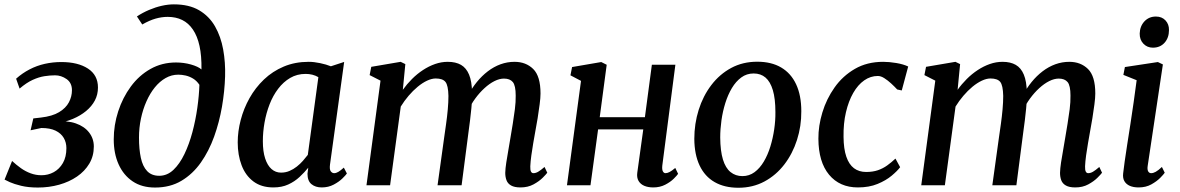

<svg xmlns="http://www.w3.org/2000/svg" viewBox="-20 -851 5421 882"><path d="M154 10.5Q110 10.5 77.2 2.5Q44.5 -5.5 25.2 -14.2Q6 -23 1 -26L35.5 -111.5Q55 -93.5 76 -78.5Q97 -63.5 120.8 -54.8Q144.5 -46 170.5 -46Q201 -46 227 -60.2Q253 -74.5 269 -102.2Q285 -130 285 -170.5Q285 -196.5 272.8 -217.5Q260.5 -238.5 235.2 -250.8Q210 -263 170 -263L120.5 -252.5L133 -307L168 -311Q220.5 -317 251.5 -335.8Q282.5 -354.5 296.5 -381Q310.5 -407.5 310.5 -436.5Q310.5 -470.5 285.8 -487.8Q261 -505 233 -505Q210 -505 184.2 -501Q158.5 -497 130 -484Q101.5 -471 70 -444L54 -489.5Q82.5 -515 115.8 -532.2Q149 -549.5 186 -557.8Q223 -566 261.5 -566Q338 -566 384 -536Q430 -506 430 -449Q430 -416.5 415.8 -389.5Q401.5 -362.5 375.5 -341Q349.5 -319.5 315 -305Q280.5 -290.5 240.5 -284L235 -292Q288.5 -298 328 -284.2Q367.5 -270.5 389.2 -242.5Q411 -214.5 411 -178Q411 -134 390.2 -99.2Q369.5 -64.5 333.8 -40Q298 -15.5 251.8 -2.5Q205.5 10.5 154 10.5Z M692 10.5Q631.5 10.5 589.5 -17.8Q547.5 -46 525 -95.8Q502.5 -145.5 502.5 -210.5Q502.5 -276.5 523 -339.5Q543.5 -402.5 581 -453.5Q618.5 -504.5 671.2 -534.2Q724 -564 788.5 -564Q824 -564 857 -554.8Q890 -545.5 905.5 -532Q906.5 -594.5 896.5 -640Q886.5 -685.5 866.2 -715.2Q846 -745 817 -759.2Q788 -773.5 750.5 -773.5Q723 -773.5 694.8 -765.5Q666.5 -757.5 633.5 -738.5L609 -775.5Q635.5 -793 665 -805.5Q694.5 -818 723.5 -824.5Q752.5 -831 778.5 -831Q848.5 -831 894.8 -803.8Q941 -776.5 967.8 -729.8Q994.5 -683 1005.2 -623.8Q1016 -564.5 1014 -500Q1012 -432.5 999.8 -361.2Q987.5 -290 963.8 -223.8Q940 -157.5 902.8 -104.5Q865.5 -51.5 813.5 -20.5Q761.5 10.5 692 10.5ZM711.5 -43.5Q748 -43.5 776.8 -70.8Q805.5 -98 827.2 -143.2Q849 -188.5 863.8 -243.8Q878.5 -299 886.5 -355.8Q894.5 -412.5 896 -461.5Q883.5 -480 867 -490Q850.5 -500 833 -504Q815.5 -508 799 -508Q768 -508 740.8 -492.5Q713.5 -477 691.2 -449.5Q669 -422 652.8 -385.5Q636.5 -349 627.5 -306.5Q618.5 -264 618.5 -219Q618.5 -165.5 627 -126Q635.5 -86.5 656 -65Q676.5 -43.5 711.5 -43.5Z M1496 -95.5Q1493 -72.5 1499.5 -64Q1506 -55.5 1515 -55.5Q1524 -55.5 1534.2 -61.5Q1544.5 -67.5 1559.5 -81L1573.5 -54Q1569 -47 1553.2 -31.5Q1537.5 -16 1513 -3Q1488.5 10 1458 10Q1429 10 1410.8 -5Q1392.5 -20 1392.5 -53L1396 -80.5Q1378.5 -59 1356 -38Q1333.5 -17 1304 -3.5Q1274.5 10 1236 10Q1180.5 10 1144 -17.5Q1107.5 -45 1089.8 -92Q1072 -139 1072 -197Q1072 -247.5 1085.8 -300Q1099.5 -352.5 1126.2 -400.2Q1153 -448 1192.5 -485.8Q1232 -523.5 1283.5 -545.2Q1335 -567 1398 -567Q1422 -567 1450.5 -561Q1479 -555 1500 -546.5L1561 -566.5ZM1442.5 -496.5Q1430 -504 1415 -507.8Q1400 -511.5 1384 -511.5Q1344.5 -511.5 1313 -493Q1281.5 -474.5 1257.8 -443.2Q1234 -412 1218.5 -372Q1203 -332 1195.2 -288.2Q1187.5 -244.5 1187.5 -202Q1187.5 -155.5 1198 -123.2Q1208.5 -91 1227.2 -74.5Q1246 -58 1271 -58Q1292 -58 1310 -65.8Q1328 -73.5 1343.5 -85.8Q1359 -98 1371.5 -112.2Q1384 -126.5 1394 -139.5Z M1842 -556.5 1830.5 -438.5Q1849 -464.5 1872.5 -488Q1896 -511.5 1923 -529.2Q1950 -547 1978.8 -557Q2007.5 -567 2037 -567Q2073.5 -567 2097.8 -553Q2122 -539 2134.8 -508.2Q2147.5 -477.5 2148.5 -427.5Q2148.5 -422 2148.5 -415.8Q2148.5 -409.5 2148 -403.2Q2147.5 -397 2147 -390L2130 -412.5Q2147.5 -446 2170.5 -474.2Q2193.5 -502.5 2221 -523.5Q2248.5 -544.5 2279.5 -555.8Q2310.5 -567 2343.5 -567Q2396 -567 2429.5 -534Q2463 -501 2463 -421.5Q2463 -402 2459 -371.5Q2455 -341 2449.8 -308Q2444.5 -275 2439 -247Q2434.5 -221.5 2429.5 -193Q2424.5 -164.5 2420.8 -136.8Q2417 -109 2416 -87Q2415.5 -70 2419.2 -62.8Q2423 -55.5 2430.5 -55.5Q2441 -55.5 2452.2 -62Q2463.5 -68.5 2481.5 -84L2494 -57.5Q2489 -50.5 2472.8 -34.2Q2456.5 -18 2430.8 -4Q2405 10 2371 10Q2343.5 10 2328 1.2Q2312.5 -7.5 2306.8 -22.8Q2301 -38 2301 -57Q2301.5 -77 2305.8 -104.8Q2310 -132.5 2315.5 -163Q2321 -193.5 2325.5 -222Q2330 -249 2335.5 -282.2Q2341 -315.5 2345.2 -349Q2349.5 -382.5 2349 -412Q2349 -458 2335.8 -474Q2322.5 -490 2295 -490Q2274.5 -490 2251.5 -478.5Q2228.5 -467 2205.8 -446.2Q2183 -425.5 2163 -398.2Q2143 -371 2129 -338.5L2148.5 -403Q2148 -379.5 2145.2 -352.2Q2142.5 -325 2139.2 -297.8Q2136 -270.5 2132.5 -246.5L2100.5 0H1990L2020.5 -220Q2024.5 -248 2029.2 -281.5Q2034 -315 2037 -348.5Q2040 -382 2040 -410.5Q2039 -459 2026.2 -474.8Q2013.5 -490.5 1981.5 -490.5Q1963.5 -490.5 1942 -480.5Q1920.5 -470.5 1898.8 -452.5Q1877 -434.5 1857 -411Q1837 -387.5 1821 -361.5L1772 0H1663.5L1728 -480.5L1678 -506L1685.5 -544L1820.5 -567Z M3022.5 -91Q3020.5 -72.5 3025 -64Q3029.5 -55.5 3037 -55.5Q3045.5 -55.5 3055.8 -60.8Q3066 -66 3082 -79.5L3095 -52.5Q3090.5 -45.5 3075.2 -30.2Q3060 -15 3035.8 -2.5Q3011.5 10 2981 10Q2957 10 2939.5 2.5Q2922 -5 2913.2 -20.2Q2904.5 -35.5 2907.5 -57.5L2935 -256.5H2727.5L2692.5 0H2584.5L2649 -479.5L2600.5 -505L2608 -543L2742 -566L2767 -553.5L2735 -312.5H2942.5L2974.5 -553.5H3082.5Z M3458.5 -567.5Q3523.5 -567.5 3568.5 -541Q3613.5 -514.5 3637.2 -463.8Q3661 -413 3661 -340Q3661.5 -271.5 3641.2 -208.2Q3621 -145 3583 -95.5Q3545 -46 3491.5 -17.2Q3438 11.5 3372 11.5Q3308 11.5 3262.8 -14.5Q3217.5 -40.5 3193.8 -90.8Q3170 -141 3169.5 -213Q3169.5 -282.5 3189.5 -346.2Q3209.5 -410 3247.5 -460Q3285.5 -510 3338.8 -538.8Q3392 -567.5 3458.5 -567.5ZM3442 -513.5Q3410 -513.5 3385.2 -495.2Q3360.5 -477 3342.2 -446.5Q3324 -416 3312 -377.8Q3300 -339.5 3294.2 -298.5Q3288.5 -257.5 3288.5 -219.5Q3289 -157.5 3301 -118.2Q3313 -79 3336 -60.5Q3359 -42 3390.5 -42Q3421.5 -42 3446 -60Q3470.5 -78 3488.8 -108.8Q3507 -139.5 3518.8 -177.8Q3530.5 -216 3536.5 -256.8Q3542.5 -297.5 3542 -336Q3542 -398 3530.2 -437Q3518.5 -476 3496.5 -494.8Q3474.5 -513.5 3442 -513.5Z M3921 10Q3837 10 3788.5 -48.5Q3740 -107 3739.5 -213.5Q3739 -272.5 3757.8 -334.5Q3776.5 -396.5 3813.8 -449.2Q3851 -502 3907 -534.5Q3963 -567 4037 -567Q4065 -567 4097.5 -561.5Q4130 -556 4152 -545.5L4122.5 -435.5L4101.5 -440Q4089 -453.5 4073.5 -467.8Q4058 -482 4042.2 -492Q4026.5 -502 4012.5 -502Q3979 -502 3950 -481.8Q3921 -461.5 3899.5 -424Q3878 -386.5 3866 -335.2Q3854 -284 3855 -222Q3855.5 -167 3867.8 -131.2Q3880 -95.5 3903 -78.2Q3926 -61 3959 -61Q3989.5 -61 4012.8 -69Q4036 -77 4055.5 -91Q4075 -105 4093.5 -122.5L4115 -83Q4102.5 -66 4076.2 -44Q4050 -22 4011.2 -6Q3972.5 10 3921 10Z M4390.5 -556.5 4379 -438.5Q4397.5 -464.5 4421 -488Q4444.5 -511.5 4471.5 -529.2Q4498.5 -547 4527.2 -557Q4556 -567 4585.5 -567Q4622 -567 4646.2 -553Q4670.5 -539 4683.2 -508.2Q4696 -477.5 4697 -427.5Q4697 -422 4697 -415.8Q4697 -409.5 4696.5 -403.2Q4696 -397 4695.5 -390L4678.5 -412.5Q4696 -446 4719 -474.2Q4742 -502.5 4769.5 -523.5Q4797 -544.5 4828 -555.8Q4859 -567 4892 -567Q4944.5 -567 4978 -534Q5011.5 -501 5011.5 -421.5Q5011.5 -402 5007.5 -371.5Q5003.5 -341 4998.2 -308Q4993 -275 4987.5 -247Q4983 -221.5 4978 -193Q4973 -164.5 4969.2 -136.8Q4965.5 -109 4964.5 -87Q4964 -70 4967.8 -62.8Q4971.5 -55.5 4979 -55.5Q4989.5 -55.5 5000.8 -62Q5012 -68.5 5030 -84L5042.5 -57.5Q5037.5 -50.5 5021.2 -34.2Q5005 -18 4979.2 -4Q4953.5 10 4919.5 10Q4892 10 4876.5 1.2Q4861 -7.5 4855.2 -22.8Q4849.5 -38 4849.5 -57Q4850 -77 4854.2 -104.8Q4858.5 -132.5 4864 -163Q4869.5 -193.5 4874 -222Q4878.5 -249 4884 -282.2Q4889.5 -315.5 4893.8 -349Q4898 -382.5 4897.5 -412Q4897.5 -458 4884.2 -474Q4871 -490 4843.5 -490Q4823 -490 4800 -478.5Q4777 -467 4754.2 -446.2Q4731.5 -425.5 4711.5 -398.2Q4691.5 -371 4677.5 -338.5L4697 -403Q4696.5 -379.5 4693.8 -352.2Q4691 -325 4687.8 -297.8Q4684.5 -270.5 4681 -246.5L4649 0H4538.5L4569 -220Q4573 -248 4577.8 -281.5Q4582.5 -315 4585.5 -348.5Q4588.5 -382 4588.5 -410.5Q4587.5 -459 4574.8 -474.8Q4562 -490.5 4530 -490.5Q4512 -490.5 4490.5 -480.5Q4469 -470.5 4447.2 -452.5Q4425.5 -434.5 4405.5 -411Q4385.5 -387.5 4369.5 -361.5L4320.5 0H4212L4276.5 -480.5L4226.5 -506L4234 -544L4369 -567Z M5210.5 10Q5187 10 5170.2 2.8Q5153.5 -4.5 5145.2 -18.8Q5137 -33 5139.5 -54.5Q5141.5 -75 5146.5 -109.2Q5151.5 -143.5 5158.2 -187.5Q5165 -231.5 5172.8 -281Q5180.5 -330.5 5187.8 -382Q5195 -433.5 5201.5 -482.5L5140.5 -507L5147.5 -543L5299 -566L5322 -555L5252.5 -91Q5249.5 -73 5254.2 -64.2Q5259 -55.5 5268 -55.5Q5278 -55.5 5289.2 -61.8Q5300.5 -68 5317.5 -84L5330.5 -57.5Q5325.5 -50 5309.8 -34Q5294 -18 5269 -4Q5244 10 5210.5 10ZM5276 -632Q5250 -632 5232.5 -650.2Q5215 -668.5 5215.5 -697Q5216.5 -730.5 5237.2 -752.8Q5258 -775 5290 -775Q5317.5 -775 5334 -757.2Q5350.5 -739.5 5350 -713Q5350 -677.5 5329.8 -654.8Q5309.5 -632 5276 -632Z"/></svg>

Font: Merriweather 20pt Medium
Style: Italic
Weight: 500
Italic angle: -7.8°
Version: Version 2.101